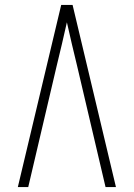

<svg xmlns="http://www.w3.org/2000/svg" viewBox="-20 -755 540 775"><path d="M52 0 227 -735H273L448 0H406L291 -490Q280 -534 270 -577.5Q260 -621 250 -665Q240 -621 230 -577.5Q220 -534 209 -490L94 0Z"/></svg>

Font: Iosevka SS04 Extralight
Style: Regular
Weight: 200
Monospace: yes
Designer: Belleve Invis
Foundry: Belleve Invis
Version: Version 19.0.0; ttfautohint (v1.8.4)